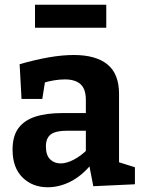

<svg xmlns="http://www.w3.org/2000/svg" viewBox="-20 -778 601 810"><path d="M482.2 -71.2 462.8 -99.4 549.2 -72.4V-0.6L373.6 7.6L355.2 -87.6L364.8 -84.6Q325.4 -36.4 278 -12.2Q230.6 12 181.2 12Q117.2 12 75.1 -29.2Q33 -70.4 33 -146.8Q33 -203.6 57.6 -237.1Q82.2 -270.6 129 -285.8Q175.8 -301 243.2 -301H351.6L342.2 -290.4V-356.4Q342.2 -402.8 319.6 -422.9Q297 -443 253.8 -443Q232.8 -443 208.7 -439.2Q184.6 -435.4 157 -426.8L171.4 -442.4L158.4 -360.6H70.8L62.8 -507.2Q130.6 -526.6 187.3 -536.3Q244 -546 291.2 -546Q384.4 -546 433.3 -506.2Q482.2 -466.4 482.2 -382ZM173.6 -160.6Q173.6 -123.6 191.2 -106.1Q208.8 -88.6 235.6 -88.6Q261.2 -88.6 291.1 -104.3Q321 -120 348.2 -146.8L342.2 -123V-237L352 -226.6H266Q214 -226.6 193.8 -210.6Q173.6 -194.6 173.6 -160.6ZM428.3 -758V-661H127.7V-758Z"/></svg>

Font: Bitter Thin
Style: Regular
Weight: 100
Designer: Sol Matas, and Bitter project Authors
Foundry: Sol Matas
Version: Version 2.002